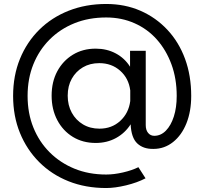

<svg xmlns="http://www.w3.org/2000/svg" viewBox="-20 -735 1029 967"><path d="M515 212Q411 212 325.5 178Q240 144 177.5 81.5Q115 19 80.5 -65.5Q46 -150 46 -252Q46 -354 80.5 -438.5Q115 -523 177.5 -585Q240 -647 326 -681Q412 -715 515 -715Q609 -715 687 -681Q765 -647 823 -585Q881 -523 912 -438.5Q943 -354 943 -252Q943 -174 919 -114Q895 -54 851.5 -19.5Q808 15 753 15Q702 16 671.5 -12.5Q641 -41 638 -109Q610 -65 564.5 -40Q519 -15 462 -15Q397 -15 347 -45.5Q297 -76 268.5 -130Q240 -184 240 -253Q240 -323 268.5 -376Q297 -429 347 -459.5Q397 -490 462 -490Q518 -490 563 -466Q608 -442 635 -399V-479H714V-105Q714 -80 726 -65.5Q738 -51 757 -51Q790 -51 815.5 -77Q841 -103 855.5 -148Q870 -193 870 -252Q870 -339 843.5 -411Q817 -483 770 -536Q723 -589 657.5 -618Q592 -647 515 -647Q427 -647 355 -618Q283 -589 230 -536Q177 -483 148 -411Q119 -339 119 -252Q119 -165 148 -93Q177 -21 230 32Q283 85 355 114.5Q427 144 515 144Q554 144 599.5 133.5Q645 123 677 107L713 163Q671 185 615 198.5Q559 212 515 212ZM481 -87Q543 -87 585.5 -126Q628 -165 636 -226V-280Q628 -341 585 -379Q542 -417 480 -417Q433 -417 397.5 -396Q362 -375 341.5 -338.5Q321 -302 321 -253Q321 -205 341.5 -167.5Q362 -130 398 -108.5Q434 -87 481 -87Z"/></svg>

Font: Figtree Light
Style: Regular
Weight: 400
Version: Version 2.002